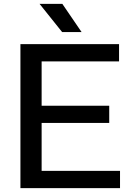

<svg xmlns="http://www.w3.org/2000/svg" viewBox="-20 -967 680 987"><path d="M194 -88.5H597V0H85V-740H592V-651.5H194V-423.5H541.5V-335H194ZM299.5 -802 183.5 -947H300.5L399.5 -802Z"/></svg>

Font: Encode Sans Semi Expanded Medium
Style: Regular
Weight: 500
Width: 6
Designer: Multiple Designers
Foundry: Impallari Type
Version: Version 2.000